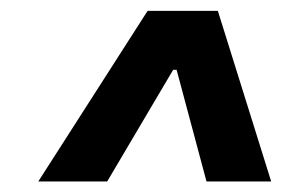

<svg xmlns="http://www.w3.org/2000/svg" viewBox="-20 -733 529 355"><path d="M297.9 -644H323.2L316.4 -604H291ZM50.8 -397.5 252.9 -712.9H382.8L481.4 -397.5H361.8L302.7 -618.2H308.6L178.2 -397.5Z"/></svg>

Font: Inter 18pt ExtraBold
Style: Italic
Weight: 800
Italic angle: -9.3988°
Designer: Rasmus Andersson
Foundry: rsms
Version: Version 4.001;git-66647c0bb